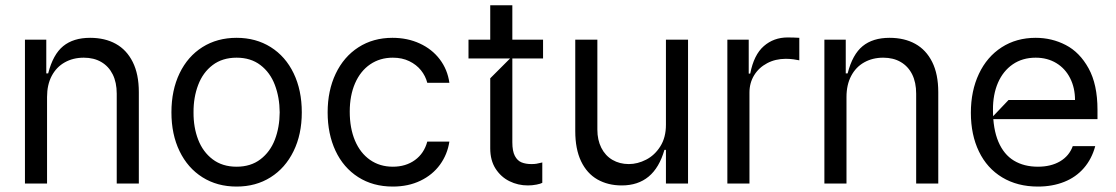

<svg xmlns="http://www.w3.org/2000/svg" viewBox="-20 -696 4230 728"><path d="M158.4 -328.1V0H74.6V-545.5H155.5V-417.6H162.6Q181.1 -489.7 219.6 -521.1Q258.2 -552.6 321.7 -552.6Q377.8 -552.6 419 -529.8Q460.2 -507.1 483.3 -460.9Q506.4 -414.8 506.4 -346.6V0H422.6V-340.9Q422.6 -383.5 407.3 -414.1Q392 -444.6 364 -460.9Q335.9 -477.3 297.6 -477.3Q257.1 -477.3 225.5 -459.5Q193.9 -441.8 176.1 -408.2Q158.4 -374.6 158.4 -328.1Z M877.1 11.4Q803.6 11.4 747.7 -23.8Q691.8 -58.9 660.9 -122.7Q630 -186.4 630 -269.9Q630 -354 660.9 -418.1Q691.8 -482.2 747.7 -517.4Q803.6 -552.6 877.1 -552.6Q950.3 -552.6 1006.4 -517.4Q1062.5 -482.2 1093.4 -418.1Q1124.3 -354 1124.3 -269.9Q1124.3 -186.4 1093 -122.7Q1061.8 -58.9 1006 -23.8Q950.3 11.4 877.1 11.4ZM877.1 -63.9Q930.8 -63.9 967.5 -92Q1004.3 -120 1022.2 -166.5Q1040.1 -213.1 1040.5 -269.9Q1040.1 -326.7 1022.2 -373.9Q1004.3 -421.2 967.5 -449.2Q930.8 -477.3 877.1 -477.3Q823.2 -477.3 786.2 -449.2Q749.3 -421.2 731.4 -373.9Q713.4 -326.7 713.8 -269.9Q713.4 -213.1 731.4 -166.5Q749.3 -120 786.2 -92Q823.2 -63.9 877.1 -63.9Z M1469.5 11.4Q1394.2 11.4 1338.1 -24.5Q1282 -60.4 1252.1 -124.3Q1222.3 -188.2 1222.3 -269.9Q1222.3 -352.3 1252.8 -416.5Q1283.4 -480.8 1339.1 -516.7Q1394.9 -552.6 1468 -552.6Q1524.9 -552.6 1571.4 -531.2Q1617.9 -509.9 1647.4 -471.2Q1676.8 -432.5 1683.9 -382.1H1600.1Q1593.4 -408 1576.2 -429.5Q1558.9 -451 1531.8 -464.1Q1504.6 -477.3 1469.5 -477.3Q1420.8 -477.3 1383.7 -452.1Q1346.6 -426.8 1326.3 -380.3Q1306.1 -333.8 1306.1 -272.7Q1306.1 -209.9 1326 -162.8Q1345.9 -115.8 1383 -89.8Q1420.1 -63.9 1469.5 -63.9Q1518.5 -63.9 1553.3 -89.1Q1588.1 -114.3 1600.1 -159.1H1683.9Q1676.5 -110.4 1648.3 -71.6Q1620 -32.7 1574 -10.7Q1528.1 11.4 1469.5 11.4Z M1981.5 7.1Q1944.2 7.1 1911.8 -8.9Q1879.3 -24.9 1859 -56.5Q1838.8 -88.1 1838.8 -133.5V-399.1L1914.1 -474.4L1838.8 -509.9V-676.1H1922.6V-156.2Q1922.6 -122.9 1932.2 -104.8Q1941.8 -86.6 1957.6 -80.3Q1973.4 -73.9 1995 -73.9Q2006.4 -73.9 2013.7 -75.1Q2021 -76.3 2034.1 -79.5L2036.2 -80.3V-2.8Q2030.5 0.7 2014.4 3.9Q1998.2 7.1 1981.5 7.1ZM1756.4 -474.4V-545.5H2039.1V-474.4Z M2337.4 7.1Q2285.2 7.1 2245.2 -15.6Q2205.3 -38.4 2183.2 -84.7Q2161.2 -131 2161.2 -198.9V-545.5H2245V-204.5Q2245 -165.5 2259.9 -135.7Q2274.9 -105.8 2302.2 -89.8Q2329.5 -73.9 2364.3 -73.9Q2397.4 -73.9 2429.9 -90.6Q2462.4 -107.2 2483.7 -141Q2505 -174.7 2505 -223V-545.5H2588.8V0H2505V-127.8H2499.3Q2479.8 -60 2439.5 -26.5Q2399.1 7.1 2337.4 7.1Z M2737.9 0V-545.5H2818.9V-416.9H2824.6Q2838.4 -488.3 2876.1 -521.1Q2913.7 -554 2966.6 -554Q2977.3 -554 2989.3 -553.6Q3001.4 -553.3 3010.7 -552.6V-467.3Q3003.2 -469.1 2988.5 -471.1Q2973.7 -473 2959.5 -473Q2920.1 -473 2888.7 -456.3Q2857.2 -439.6 2839.5 -410.7Q2821.7 -381.7 2821.7 -345.2V0Z M3189.6 -328.1V0H3105.8V-545.5H3186.8V-417.6H3193.9Q3212.4 -489.7 3250.9 -521.1Q3289.4 -552.6 3353 -552.6Q3409.1 -552.6 3450.3 -529.8Q3491.5 -507.1 3514.6 -460.9Q3537.6 -414.8 3537.6 -346.6V0H3453.8V-340.9Q3453.8 -383.5 3438.6 -414.1Q3423.3 -444.6 3395.2 -460.9Q3367.2 -477.3 3328.8 -477.3Q3288.4 -477.3 3256.7 -459.5Q3225.1 -441.8 3207.4 -408.2Q3189.6 -374.6 3189.6 -328.1Z M3915.5 11.4Q3837.7 11.4 3780 -23.4Q3722.3 -58.2 3691.8 -121.6Q3661.2 -185 3661.2 -268.5Q3661.2 -351.6 3691.8 -416.2Q3722.3 -480.8 3778.1 -516.7Q3833.8 -552.6 3907 -552.6Q3968.4 -552.6 4021.1 -525.2Q4073.9 -497.9 4107.6 -436.8Q4141.3 -375.7 4141.3 -279.8V-244.3H3735.1L3804 -316.8H4056.1Q4056.1 -362.9 4037.6 -399.5Q4019.2 -436.1 3985.3 -456.7Q3951.3 -477.3 3907 -477.3Q3856.9 -477.3 3820.1 -452.1Q3783.4 -426.8 3764 -382.3Q3744.7 -337.7 3745 -279.8Q3745 -206.7 3765.6 -158.4Q3786.2 -110.1 3824.4 -87Q3862.6 -63.9 3915.5 -63.9Q3964.8 -63.9 3999.5 -84.3Q4034.1 -104.8 4047.6 -142H4132.8Q4119.7 -93.4 4089.7 -58.8Q4059.7 -24.1 4015.1 -6.4Q3970.5 11.4 3915.5 11.4Z"/></svg>

Font: Riot Sans
Style: Regular
Weight: 400
Designer: Rasmus Andersson
Foundry: rsms
Version: Version 3.005